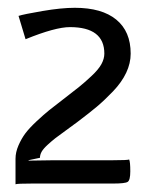

<svg xmlns="http://www.w3.org/2000/svg" viewBox="-20 -793 377 495"><path d="M20 -317.9V-383.8Q20 -400.4 27.6 -418Q35.2 -435.5 45.4 -449.2Q55.7 -462.9 74.5 -480.5Q93.3 -498 106.7 -508.8Q120.1 -519.5 143.1 -537.1Q170.4 -558.1 184.1 -569.1Q197.8 -580.1 215.8 -596.9Q233.9 -613.8 241.5 -627.7Q249 -641.6 249 -654.8Q249 -723.1 160.2 -723.1Q122.6 -723.1 45.9 -691.9L27.8 -752Q41 -756.3 89.6 -764.6Q138.2 -772.9 172.9 -772.9Q242.7 -772.9 279.8 -742.4Q316.9 -711.9 316.9 -654.8Q316.9 -629.9 305.4 -605.5Q293.9 -581.1 271.5 -557.6Q249 -534.2 229.5 -517.8Q210 -501.5 180.2 -479Q170.4 -471.7 150.9 -457.5Q131.3 -443.4 122.8 -436.8Q114.3 -430.2 103 -419.9Q91.8 -409.7 87.4 -401.9Q83 -394 83 -386.2L53.2 -379.9L54.2 -378.9Q106 -379.9 121.1 -379.9H272Q309.1 -379.9 313 -381.8Q315.9 -376 315.9 -351.1Q315.9 -328.6 309.3 -324.2Q302.7 -319.8 272 -319.8H63Q23.9 -319.8 20 -317.9Z"/></svg>

Font: Nikodecs
Style: Medium
Weight: 500
Version: Version 0.29